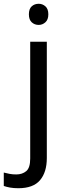

<svg xmlns="http://www.w3.org/2000/svg" viewBox="-75 -757 353 1017"><path d="M78 -681Q78 -710 93 -723.5Q108 -737 130 -737Q150 -737 165.5 -723.5Q181 -710 181 -681Q181 -653 165.5 -639Q150 -625 130 -625Q108 -625 93 -639Q78 -653 78 -681ZM22 240Q-3 240 -22 236.5Q-41 233 -55 228V157Q-40 161 -24 164Q-8 167 11 167Q43 167 64 149.5Q85 132 85 83V-536H173V80Q173 155 137 197.5Q101 240 22 240Z"/></svg>

Font: Noto Sans Old Turkic
Style: Regular
Weight: 400
Designer: Monotype Design Team
Foundry: Monotype Imaging Inc.
Version: Version 2.003; ttfautohint (v1.8.4.7-5d5b)